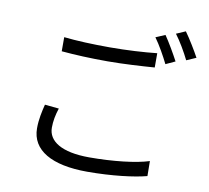

<svg xmlns="http://www.w3.org/2000/svg" viewBox="-92 -946 1184 1086"><g transform="rotate(10 500.0 -403.5)"><path d="M217 -691V-610C296 -603 381 -599 482 -599C574 -599 683 -606 751 -611V-693C679 -685 577 -679 481 -679C381 -679 289 -683 217 -691ZM257 -288 176 -296C166 -256 155 -209 155 -157C155 -31 273 36 476 36C619 36 746 20 817 1L816 -85C741 -61 612 -46 474 -46C314 -46 237 -98 237 -175C237 -212 244 -249 257 -288ZM779 -803 725 -780C753 -742 787 -681 807 -640L861 -665C840 -705 804 -767 779 -803ZM889 -843 836 -820C865 -782 898 -725 919 -682L974 -706C954 -743 916 -806 889 -843Z"/></g></svg>

Font: ChiuKong Gothic CL
Style: Regular
Weight: 400
Designer: Ryoko NISHIZUKA 西塚涼子 (kana, bopomofo & ideographs); Paul D. Hunt (Latin, Greek & Cyrillic); Sandoll Communications 산돌커뮤니
Foundry: Adobe
Version: Version 1.300